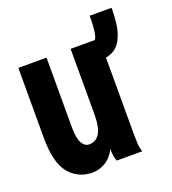

<svg xmlns="http://www.w3.org/2000/svg" viewBox="-111 -652 672 749"><g transform="rotate(-20 225.0 -277.5)"><path d="M148 12Q88 12 50.5 -33Q13 -78 14 -188V-471H131V-184Q131 -136 142.5 -116Q154 -96 172 -96Q231 -96 231 -197V-471H349V-75Q349 -52 350 -34.5Q351 -17 357 0H251Q246 -12 244.5 -24.5Q243 -37 243 -51Q227 -19 201 -3.5Q175 12 148 12ZM436 -567Q436 -497 422 -458.5Q408 -420 384 -405Q360 -390 329 -390L325 -468Q345 -468 345 -567Z"/></g></svg>

Font: Inconsolata SemiCondensed Black
Style: Regular
Weight: 900
Width: 4
Monospace: yes
Designer: Raph Levien, Cyreal, Brenton Simpson
Foundry: Raph Levien, Cyreal, Google
Version: Version 3.001; ttfautohint (v1.8.2.53-6de2)